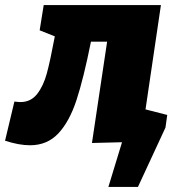

<svg xmlns="http://www.w3.org/2000/svg" viewBox="-63 -560 682 760"><path d="M513 -127 599 -105 592 -55 483 180H366L420 3L301 6L361 -395H297Q268 -250 240 -164.5Q212 -79 168 -32Q124 15 56 15Q12 15 -43 -3L-6 -158Q10 -156 18 -156Q59 -156 84 -188Q109 -220 122.5 -270Q136 -320 154 -416L94 -440L110 -540H574Z"/></svg>

Font: Bitter Pro Black
Style: Italic
Weight: 900
Italic angle: -9°
Designer: Sol Matas, and Bitter project Authors
Foundry: Sol Matas
Version: Version 1.010